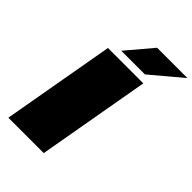

<svg xmlns="http://www.w3.org/2000/svg" viewBox="-271 -1067 1182 1182"><g transform="rotate(45 320.0 -476.0)"><path d="M233 -783 376 -952H640L439 -783ZM33 0 163 -737H471L341 0Z"/></g></svg>

Font: Tomorrow Black
Style: Italic
Weight: 900
Italic angle: -10°
Designer: Tony de Marco, Monica Rizzolli
Foundry: Just in Type
Version: Version 2.002